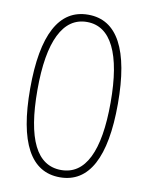

<svg xmlns="http://www.w3.org/2000/svg" viewBox="-85 -812 683 884"><g transform="rotate(10 256.0 -370.0)"><path d="M256 10Q154 10 102.5 -85Q51 -180 51 -369Q51 -558 102.5 -654Q154 -750 256 -750Q358 -750 409.5 -654Q461 -558 461 -369Q461 -181 409.5 -85.5Q358 10 256 10ZM256 -24Q341 -24 384 -111Q427 -198 427 -369Q427 -540 383.5 -628Q340 -716 256 -716Q172 -716 128.5 -628Q85 -540 85 -369Q85 -24 256 -24Z"/></g></svg>

Font: Encode Sans Compressed
Style: Thin
Weight: 100
Designer: Pablo Impallari, Andres Torresi
Foundry: Pablo Impallari, Andres Torresi
Version: Version 1.000; ttfautohint (v1.00) -l 8 -r 50 -G 200 -x 14 -